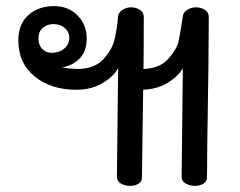

<svg xmlns="http://www.w3.org/2000/svg" viewBox="-20 -613 785 629"><path d="M664 -558Q664 -432 659 -139Q659 -88 658.5 -63.5Q658 -39 658 -31Q658 -18 646 -11Q634 -4 618 -4Q603 -4 589 -11.5Q575 -19 575 -34L579 -390Q566 -365 531.5 -343Q497 -321 449 -319L445 -31Q445 -18 433.5 -11Q422 -4 406 -4Q390 -4 376.5 -11.5Q363 -19 363 -34L367 -390Q354 -364 317 -341.5Q280 -319 230 -319Q147 -319 93.5 -362.5Q40 -406 40 -481Q40 -534 73 -563.5Q106 -593 157 -593Q204 -593 234 -562.5Q264 -532 264 -487Q264 -445 241 -421.5Q218 -398 183 -392Q197 -389 229 -387Q287 -386 317 -417.5Q347 -449 355 -482.5Q363 -516 367 -560Q368 -572 381 -580.5Q394 -589 410 -589Q426 -589 438.5 -580.5Q451 -572 451 -558Q451 -449 450 -387Q504 -389 531.5 -420.5Q559 -452 564.5 -475.5Q570 -499 579 -560Q580 -572 593 -580.5Q606 -589 622 -589Q639 -589 651.5 -580.5Q664 -572 664 -558ZM106 -487Q106 -465 118.5 -452.5Q131 -440 149 -440Q174 -440 190.5 -454Q207 -468 207 -489Q207 -508 192.5 -521Q178 -534 155 -534Q134 -534 120 -521.5Q106 -509 106 -487Z"/></svg>

Font: Mali Medium
Style: Regular
Weight: 500
Version: Version 1.000; ttfautohint (v1.6)